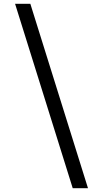

<svg xmlns="http://www.w3.org/2000/svg" viewBox="-20 -843 540 1006"><path d="M441 143H361L59 -823H139Z"/></svg>

Font: Iosevka Term Curly
Style: Regular
Weight: 400
Designer: Belleve Invis
Foundry: Belleve Invis
Version: Version 32.3.0